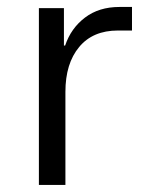

<svg xmlns="http://www.w3.org/2000/svg" viewBox="-20 -523 423 543"><path d="M90 0V-500H160.8V-394.2H164.2Q180.8 -443.3 220.4 -473.3Q260 -503.3 317.5 -503.3H353.3V-436.7H313.3Q242.5 -436.7 203.8 -390Q165 -343.3 165 -263.3V0Z"/></svg>

Font: Funnel Sans Light
Style: Regular
Weight: 300
Designer: NORD ID, Kristian Moeller
Foundry: Dicotype
Version: Version 1.000